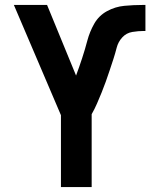

<svg xmlns="http://www.w3.org/2000/svg" viewBox="-20 -755 616 775"><path d="M226 0H350V-294Q362 -315 371.5 -337Q381 -359 390 -381Q399 -403 407 -425.5Q415 -448 422.5 -470.5Q430 -493 437.5 -516Q445 -539 451 -562.5Q457 -586 473.5 -604Q490 -622 514 -626Q538 -630 561 -630Q563 -630 564.5 -630Q566 -630 567 -630V-735Q565 -735 562 -735Q559 -735 556 -735Q519 -735 482 -731.5Q445 -728 412 -710Q379 -692 360.5 -659.5Q342 -627 332.5 -591Q323 -555 311.5 -520Q300 -485 287 -450L170 -735H36L226 -290Z"/></svg>

Font: Iosevka Sparkle
Style: Bold
Weight: 700
Designer: Belleve Invis
Foundry: Belleve Invis
Version: Version 4.5.0; ttfautohint (v1.8.3)